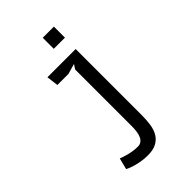

<svg xmlns="http://www.w3.org/2000/svg" viewBox="-289 -860 1229 1229"><g transform="rotate(-45 325.0 -246.0)"><path d="M347.5 -750H448.5V-650H347.5ZM370.5 -490 300.5 -470H200L190 -550H445.5V48.5Q445.5 93 439.8 131.5Q434 170 417 198.2Q400 226.5 369.8 242.5Q339.5 258.5 290.5 258.5Q257.5 258.5 229.5 253.2Q201.5 248 180.5 241.8Q159.5 235.5 146.5 229.5Q133.5 223.5 130.5 222L150 145Q153 146 165.2 150.5Q177.5 155 196 160.2Q214.5 165.5 237.5 169.5Q260.5 173.5 285.5 173.5Q304 173.5 316.5 164.5Q329 155.5 336.5 139.5Q344 123.5 347.2 101.5Q350.5 79.5 350.5 53.5V-460Z"/></g></svg>

Font: B612 Mono
Style: Regular
Weight: 400
Version: Version 1.005